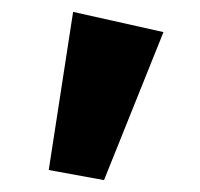

<svg xmlns="http://www.w3.org/2000/svg" viewBox="-20 -761 336 323"><path d="M255 -707 155 -458 62 -475 103 -741Z"/></svg>

Font: BioRhyme Expanded ExtraBold
Style: Regular
Weight: 800
Width: 7
Designer: Aoife Mooney
Foundry: Aoife Mooney Type
Version: Version 1.001